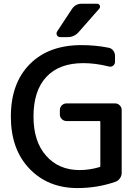

<svg xmlns="http://www.w3.org/2000/svg" viewBox="-20 -1001 733 1010"><path d="M357.4 -952.1Q376 -981.4 410.2 -981.4H490.2Q501 -981.4 504.9 -972.2Q508.8 -962.9 502 -955.1L393.6 -832Q370.1 -805.7 335.9 -805.7H296.9Q285.2 -805.7 279.8 -815.4Q274.4 -825.2 280.3 -835ZM408.2 -763.7Q482.4 -763.7 550.8 -750Q566.4 -747.1 575.7 -734.9Q585 -722.7 585 -707V-675.8Q585 -663.1 574.7 -655.3Q564.5 -647.5 551.8 -651.4Q482.4 -668.9 418 -668.9Q292 -668.9 224.1 -596.7Q156.2 -524.4 156.2 -387.7Q156.2 -256.8 222.7 -181.6Q289.1 -106.4 398.4 -106.4Q451.2 -106.4 503.9 -122.1Q507.8 -123 507.8 -127V-359.4Q507.8 -364.3 503.9 -364.3H330.1Q315.4 -364.3 305.2 -374.5Q294.9 -384.8 294.9 -398.4V-421.9Q294.9 -436.5 305.2 -446.8Q315.4 -457 330.1 -457H585.9Q599.6 -457 609.9 -446.8Q620.1 -436.5 620.1 -421.9V-91.8Q620.1 -76.2 611.3 -63.5Q602.5 -50.8 587.9 -44.9Q492.2 -11.7 387.7 -11.7Q232.4 -11.7 134.8 -113.8Q37.1 -215.8 37.1 -387.7Q37.1 -562.5 136.2 -663.1Q235.4 -763.7 408.2 -763.7Z"/></svg>

Font: Gen Jyuu GothicL Medium
Style: Regular
Weight: 500
Designer: [Source Han Sans]
Ryoko NISHIZUKA  (kana & ideographs); Paul D. Hunt (Latin, Greek & Cyrillic); Wenlong ZHANG  (bopomofo
Version: Version 1.002.20150607